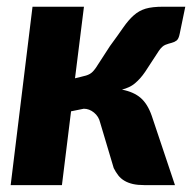

<svg xmlns="http://www.w3.org/2000/svg" viewBox="-20 -538 568 558"><path d="M299.5 -404Q323 -436 338.2 -458Q353.5 -480 368.8 -493.5Q384 -507 403.2 -512.8Q422.5 -518.5 454.5 -518.5H518.5L502.5 -441Q499.5 -425 493.2 -420.2Q487 -415.5 478.8 -413.5Q470.5 -411.5 460.8 -407.8Q451 -404 441.5 -390L402 -329.5Q394.5 -318.5 387 -310.2Q379.5 -302 371.8 -295.5Q364 -289 354.8 -284.8Q345.5 -280.5 334.5 -277.5Q368.5 -271 388.8 -253.5Q409 -236 421 -201.5L488.5 0H400Q380.5 0 366.2 -3.2Q352 -6.5 341.5 -12.8Q331 -19 323.8 -28.2Q316.5 -37.5 310.5 -49.5L271 -182Q267 -199.5 253.2 -210.8Q239.5 -222 223.5 -222L186.5 -214.5L160 0H11L74.5 -518.5H224L198 -310.5L214.5 -314.5Q224 -316.5 230.2 -318.5Q236.5 -320.5 241.2 -323.2Q246 -326 250 -330.2Q254 -334.5 259 -341.5Z"/></svg>

Font: Lato ExtraBold
Style: Italic
Weight: 800
Italic angle: -7°
Designer: Lukasz Dziedzic with Adam Twardoch and Botio Nikoltchev
Foundry: tyPoland Lukasz Dziedzic
Version: Version 2.015; 2015-08-06; http://www.latofonts.com/